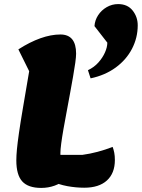

<svg xmlns="http://www.w3.org/2000/svg" viewBox="-20 -895 695 941"><path d="M182 26Q118 26 89 -6Q60 -38 60 -109Q60 -132 63 -163.5Q66 -195 73 -244Q80 -293 92.5 -366.5Q105 -440 123 -546L70 -653Q126 -689 178 -707.5Q230 -726 276 -726Q353 -726 353 -632Q353 -617 349 -587.5Q345 -558 338 -519Q331 -480 323 -435.5Q315 -391 306.5 -346.5Q298 -302 291 -262Q284 -222 280 -191.5Q276 -161 276 -144Q276 -98 283 -70Q290 -42 306 -19Q252 26 182 26ZM393 25Q353 25 311 17.5Q269 10 211 -14L260 -136H384Q421 -141 458.5 -151Q496 -161 532 -175Q537 -162 540 -146.5Q543 -131 543 -111Q543 -46 504 -10.5Q465 25 393 25ZM424 -511 411 -551Q441 -565 462 -588.5Q483 -612 494.5 -638Q506 -664 506 -686L443 -767Q445 -796 461 -820.5Q477 -845 503 -860Q529 -875 559 -875Q605 -875 630 -843.5Q655 -812 655 -771Q655 -710 627 -656Q599 -602 547 -564Q495 -526 424 -511Z"/></svg>

Font: Lemonada
Style: Regular
Weight: 400
Designer: Mohamed Gaber (Arabic), Eduardo Tunni (Latin)
Foundry: Kief Type Foundry
Version: Version 4.005